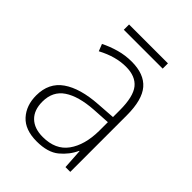

<svg xmlns="http://www.w3.org/2000/svg" viewBox="-192 -745 852 852"><g transform="rotate(45 234.0 -318.5)"><path d="M238 -539Q316 -539 353.5 -495.5Q391 -452 391 -355V0H361L355 -94H353Q334 -52 296.5 -21Q259 10 190 10Q117 10 80.5 -30Q44 -70 44 -133Q44 -212 102 -252.5Q160 -293 267 -300L353 -306V-349Q353 -434 324.5 -469.5Q296 -505 236 -505Q204 -505 171 -496Q138 -487 102 -468L89 -501Q123 -518 160.5 -528.5Q198 -539 238 -539ZM270 -269Q180 -263 131.5 -230.5Q83 -198 83 -133Q83 -80 112.5 -51.5Q142 -23 195 -23Q275 -23 313.5 -76.5Q352 -130 353 -219V-274ZM357 -647V-614H113V-647Z"/></g></svg>

Font: Noto Sans Hebrew SemiCondensed ExtraLight
Style: Regular
Weight: 200
Width: 4
Designer: Monotype Design Team
Foundry: Monotype Imaging Inc.
Version: Version 2.004; ttfautohint (v1.8.4.7-5d5b)